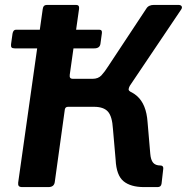

<svg xmlns="http://www.w3.org/2000/svg" viewBox="-20 -762 761 782"><path d="M395 -627 389 -583Q386 -565 364 -565H40Q30 -565 27 -569Q24 -573 25 -582L31 -625Q34 -641 45 -641H384Q397 -641 395 -627ZM71 0Q60 0 56.5 -4.5Q53 -9 54 -18L154 -725Q156 -742 171 -742H290Q304 -742 302 -726L264 -457Q262 -441 276 -441H375L427 -406Q501 -404 538.5 -370.5Q576 -337 581 -265L592 -136Q594 -111 603.5 -99.5Q613 -88 633 -88Q646 -88 645 -75L638 -14Q636 0 622 0H567Q512 0 483 -24Q454 -48 451 -111L440 -237Q437 -288 419.5 -307.5Q402 -327 363 -327H257Q246 -327 244 -316L203 -20Q200 0 177 0ZM347 -377 357 -441Q380 -441 393 -455Q406 -469 420 -491L576 -727Q585 -742 607 -742H706Q717 -742 720 -736Q723 -730 717 -722L509 -413Q505 -406 504 -399.5Q503 -393 511 -389Z"/></svg>

Font: Libre Franklin SemiBold
Style: Italic
Weight: 600
Italic angle: -8°
Designer: Pablo Impallari, Rodrigo Fuenzalida, Nhung Nguyen
Foundry: Impallari Type
Version: Version 3.000